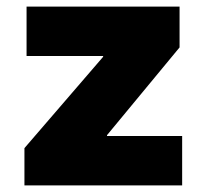

<svg xmlns="http://www.w3.org/2000/svg" viewBox="-20 -559 623 579"><path d="M53.7 0V-112.3L291 -387.7V-390.1H60.1V-539.1H521.5V-416L302.7 -151.4V-148.9H529.3V0Z"/></svg>

Font: Inter 18pt Black
Style: Regular
Weight: 900
Designer: Rasmus Andersson
Foundry: rsms
Version: Version 4.001;git-66647c0bb